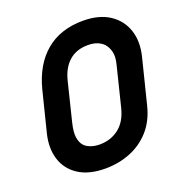

<svg xmlns="http://www.w3.org/2000/svg" viewBox="-133 -834 915 969"><g transform="rotate(-20 325.0 -350.0)"><path d="M417 -720Q503 -720 558.5 -683.5Q614 -647 634.5 -585Q655 -523 635 -444L576 -208Q557 -130 511.5 -79.5Q466 -29 403.5 -4.5Q341 20 271 20Q182 20 127 -16Q72 -52 53 -112.5Q34 -173 52 -247L106 -463Q138 -588 217 -654Q296 -720 417 -720ZM191 -256Q179 -207 183.5 -178.5Q188 -150 202 -134Q213 -121 235 -112.5Q257 -104 285 -104Q344 -104 388 -138Q432 -172 449 -242L501 -452Q512 -494 505 -521Q498 -548 482 -566Q468 -580 447.5 -588Q427 -596 398 -596Q337 -596 297.5 -561.5Q258 -527 242 -463Z"/></g></svg>

Font: Recursive Sn Lnr St
Style: Bold Italic
Weight: 700
Italic angle: -15°
Version: Version 1.079;hotconv 1.0.112;makeotfexe 2.5.65598; ttfautoh